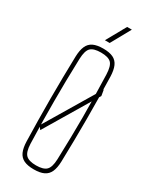

<svg xmlns="http://www.w3.org/2000/svg" viewBox="-194 -787 672 840"><g transform="rotate(30 141.5 -367.0)"><path d="M65 -175 230 -451 235 -421 78 -158ZM139 5Q107.5 5 88.5 -4.2Q69.5 -13.5 60.8 -33.2Q52 -53 51 -85Q49.5 -138.5 48.8 -192.2Q48 -246 48 -299.5Q48 -353 48.8 -406.8Q49.5 -460.5 51 -514Q52 -546.5 60.8 -566.5Q69.5 -586.5 88.5 -595.8Q107.5 -605 139 -605Q170.5 -605 189.5 -595.8Q208.5 -586.5 217.2 -566.5Q226 -546.5 227 -514Q228.5 -460.5 229.2 -406.8Q230 -353 230 -299.5Q230 -246 229.2 -192.2Q228.5 -138.5 227 -85Q226 -53 217.2 -33.2Q208.5 -13.5 189.5 -4.2Q170.5 5 139 5ZM139 -15Q175 -15 190.2 -29.5Q205.5 -44 207 -85Q209 -148.5 210 -200Q211 -251.5 211 -299.5Q211 -347.5 210 -399Q209 -450.5 207 -514Q205.5 -556 190.8 -570.5Q176 -585 139 -585Q102.5 -585 87.5 -570.5Q72.5 -556 71 -514Q69 -450.5 68.2 -399Q67.5 -347.5 67.5 -299.5Q67.5 -251.5 68.2 -200Q69 -148.5 71 -85Q72.5 -44 87.8 -29.5Q103 -15 139 -15ZM126.5 -640 181.5 -739H205.5L150.5 -640Z"/></g></svg>

Font: Big Shoulders Display Thin Thin
Style: Regular
Weight: 250
Version: Version 2.002